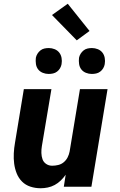

<svg xmlns="http://www.w3.org/2000/svg" viewBox="-20 -995 640 1023"><path d="M197 8Q168 8 142 -0.5Q116 -9 97.5 -27.5Q79 -46 69 -71Q59 -96 55.5 -123Q52 -150 53.5 -178.5Q55 -207 60 -235L107 -520H254L203 -216Q200 -198 200.5 -180Q201 -162 206.5 -146.5Q212 -131 226 -121.5Q240 -112 258 -112Q274 -112 290.5 -116Q307 -120 320 -131Q333 -142 340.5 -157Q348 -172 351 -188L406 -520H553L467 0H320L330 -64Q318 -47 303.5 -33Q289 -19 271.5 -9.5Q254 0 234.5 4Q215 8 197 8ZM469 -601Q453 -601 438 -607Q423 -613 413.5 -625Q404 -637 401.5 -653.5Q399 -670 401 -687Q403 -698 409.5 -708.5Q416 -719 425.5 -726.5Q435 -734 446.5 -736.5Q458 -739 470 -739Q486 -739 501 -733Q516 -727 525.5 -715Q535 -703 538 -686.5Q541 -670 538 -653Q536 -642 530 -631.5Q524 -621 514 -613.5Q504 -606 492.5 -603.5Q481 -601 469 -601ZM239 -601Q223 -601 208 -607Q193 -613 183.5 -625Q174 -637 171.5 -653.5Q169 -670 171 -687Q173 -698 179.5 -708.5Q186 -719 195.5 -726.5Q205 -734 216.5 -736.5Q228 -739 240 -739Q256 -739 271 -733Q286 -727 295.5 -715Q305 -703 308 -686.5Q311 -670 308 -653Q306 -642 300 -631.5Q294 -621 284 -613.5Q274 -606 262.5 -603.5Q251 -601 239 -601ZM389 -780 257 -915 341 -975 457 -830Z"/></svg>

Font: Iosevka Aile Heavy Oblique
Style: Regular
Weight: 900
Italic angle: -9°
Designer: Belleve Invis
Foundry: Belleve Invis
Version: Version 31.1.0; ttfautohint (v1.8.4)